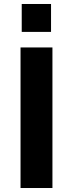

<svg xmlns="http://www.w3.org/2000/svg" viewBox="-20 -943 365 963"><path d="M83 0V-705H243V0ZM89 -783V-923H236V-783Z"/></svg>

Font: Nunito Sans 9pt ExtraBold
Style: Regular
Weight: 800
Version: Version 3.101;gftools[0.9.27]